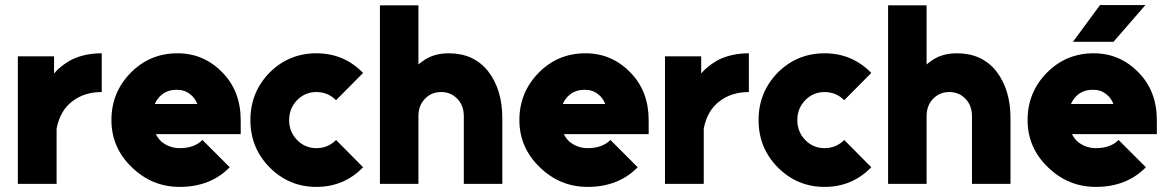

<svg xmlns="http://www.w3.org/2000/svg" viewBox="-20 -721 4571 753"><path d="M50 -500V0H202V-217Q216 -288 264 -324Q311 -360 379 -360V-512Q310 -512 257 -485Q229 -469 206 -448Q202 -444 198.5 -440Q195 -436 192 -433V-500Z M924 -195V-250Q924 -363 853 -436Q780 -512 676 -512Q568 -512 493 -436Q417 -359 417 -250Q417 -142 497 -65Q576 12 685 12Q805 12 881 -65L774 -172Q742 -140 685 -140Q650 -140 622 -159Q612 -165 604.5 -174.5Q597 -184 591 -195ZM673 -369Q704 -369 725 -352Q744 -338 754 -313H587Q597 -336 616 -351Q640 -369 673 -369Z M1221 -512Q1113 -512 1037 -436Q962 -359 962 -250Q962 -141 1037 -65Q1113 12 1221 12Q1329 12 1404 -65L1298 -172Q1266 -140 1221 -140Q1176 -140 1145 -172Q1114 -204 1114 -250Q1114 -296 1145 -328Q1176 -360 1221 -360Q1266 -360 1298 -328L1404 -435Q1329 -512 1221 -512Z M1950 0V-258Q1950 -314 1936 -360Q1922 -406 1894 -442Q1838 -512 1740 -512Q1677 -512 1635 -479Q1631 -476 1627.5 -473.5Q1624 -471 1621 -468V-700H1470V0H1621V-265Q1621 -308 1647 -334Q1672 -360 1710 -360Q1748 -360 1773 -334Q1799 -308 1799 -265V0Z M2524 -195V-250Q2524 -363 2453 -436Q2380 -512 2276 -512Q2168 -512 2093 -436Q2017 -359 2017 -250Q2017 -142 2097 -65Q2176 12 2285 12Q2405 12 2481 -65L2374 -172Q2342 -140 2285 -140Q2250 -140 2222 -159Q2212 -165 2204.5 -174.5Q2197 -184 2191 -195ZM2273 -369Q2304 -369 2325 -352Q2344 -338 2354 -313H2187Q2197 -336 2216 -351Q2240 -369 2273 -369Z M2588 -500V0H2740V-217Q2754 -288 2802 -324Q2849 -360 2917 -360V-512Q2848 -512 2795 -485Q2767 -469 2744 -448Q2740 -444 2736.5 -440Q2733 -436 2730 -433V-500Z M3214 -512Q3106 -512 3030 -436Q2955 -359 2955 -250Q2955 -141 3030 -65Q3106 12 3214 12Q3322 12 3397 -65L3291 -172Q3259 -140 3214 -140Q3169 -140 3138 -172Q3107 -204 3107 -250Q3107 -296 3138 -328Q3169 -360 3214 -360Q3259 -360 3291 -328L3397 -435Q3322 -512 3214 -512Z M3943 0V-258Q3943 -314 3929 -360Q3915 -406 3887 -442Q3831 -512 3733 -512Q3670 -512 3628 -479Q3624 -476 3620.5 -473.5Q3617 -471 3614 -468V-700H3463V0H3614V-265Q3614 -308 3640 -334Q3665 -360 3703 -360Q3741 -360 3766 -334Q3792 -308 3792 -265V0Z M4188 -557H4347L4472 -701H4294ZM4517 -195V-250Q4517 -363 4446 -436Q4373 -512 4269 -512Q4161 -512 4086 -436Q4010 -359 4010 -250Q4010 -142 4090 -65Q4169 12 4278 12Q4398 12 4474 -65L4367 -172Q4335 -140 4278 -140Q4243 -140 4215 -159Q4205 -165 4197.5 -174.5Q4190 -184 4184 -195ZM4266 -369Q4297 -369 4318 -352Q4337 -338 4347 -313H4180Q4190 -336 4209 -351Q4233 -369 4266 -369Z"/></svg>

Font: Unageo
Style: ExtraBold
Weight: 800
Designer: Richard Sepsi
Foundry: Richard Sepsi
Version: Version 2.000